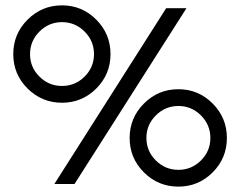

<svg xmlns="http://www.w3.org/2000/svg" viewBox="-20 -691 902 721"><path d="M212.9 -670.9Q288.1 -670.9 341.6 -617.2Q395 -563.5 395 -487.8Q395 -412.1 341.6 -358.6Q288.1 -305.2 212.9 -305.2Q137.2 -305.2 83.5 -358.6Q29.8 -412.1 29.8 -487.8Q29.8 -563.5 83.5 -617.2Q137.2 -670.9 212.9 -670.9ZM128.2 -572.5Q92.8 -537.1 92.8 -487.8Q92.8 -438.5 128.2 -403.3Q163.6 -368.2 212.9 -368.2Q262.2 -368.2 297.6 -403.3Q333 -438.5 333 -487.8Q333 -537.1 297.6 -572.5Q262.2 -607.9 212.9 -607.9Q163.6 -607.9 128.2 -572.5ZM184.1 0 604 -660.2H680.2L259.8 0ZM649.9 -356Q725.1 -356 778.6 -302.2Q832 -248.5 832 -172.9Q832 -97.2 778.6 -43.7Q725.1 9.8 649.9 9.8Q574.2 9.8 520.5 -43.7Q466.8 -97.2 466.8 -172.9Q466.8 -248.5 520.5 -302.2Q574.2 -356 649.9 -356ZM565.2 -257.6Q529.8 -222.2 529.8 -172.9Q529.8 -123.5 565.2 -88.4Q600.6 -53.2 649.9 -53.2Q699.2 -53.2 734.6 -88.4Q770 -123.5 770 -172.9Q770 -222.2 734.6 -257.6Q699.2 -293 649.9 -293Q600.6 -293 565.2 -257.6Z"/></svg>

Font: Human Sans
Style: Regular
Weight: 400
Designer: Tim Radville
Foundry: Continuum
Version: Version 1.000;FEAKit 1.0